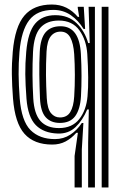

<svg xmlns="http://www.w3.org/2000/svg" viewBox="-20 -630 541 850"><path d="M310.2 200V60.5L324.8 -42H317.8Q295.8 -17 269.9 -3.5Q244 10 211.2 10Q131 10 88.5 -37.5Q46 -85 37.5 -194.8Q33.2 -251.5 32.5 -299.8Q31.8 -348 36.5 -401Q46.2 -512 88 -561Q129.8 -610 209.5 -610Q245.2 -610 273.8 -595.9Q302.2 -581.8 324.5 -555.2H330.5L324.2 -594.8V-600H350.8L356.8 -501.8H350Q327.2 -539.5 293.4 -562.9Q259.5 -586.2 216.2 -586.2Q144.2 -586.2 109.2 -540.5Q74.2 -494.8 66.2 -399.8Q62 -350 62.4 -301.1Q62.8 -252.2 67.2 -195Q75.2 -94.2 115 -54.2Q154.8 -14.2 223.2 -14.2Q261.2 -14.2 291.1 -33.8Q321 -53.2 342.2 -85.5H349.2L342.2 31.5V200ZM370.2 200V3L373.2 -145.5H366.2Q346.2 -97.5 314.5 -67.4Q282.8 -37.2 235.8 -38.8Q173.2 -40.8 138.4 -76.2Q103.5 -111.8 97.2 -193.5Q92.5 -255 92 -301.6Q91.5 -348.2 96.2 -401.2Q103.8 -487.8 135.4 -525.2Q167 -562.8 224.8 -562.8Q282.5 -562.8 318.8 -527.8Q355 -492.8 370.5 -439.2L377.2 -439.5L372.2 -600H400.2V200ZM430.2 200V-600H460.2V200ZM241 -63Q299.5 -63 330.9 -102.8Q362.2 -142.5 367.5 -203.8Q370.8 -240 370.4 -287.4Q370 -334.8 366.5 -390Q362.5 -452.8 331.4 -495.9Q300.2 -539 240.5 -539Q186.8 -539 158.5 -506.9Q130.2 -474.8 126.2 -400.5Q123.5 -345.5 123.9 -296.8Q124.2 -248 127.2 -195Q131.2 -125.5 159.4 -94.2Q187.5 -63 241 -63ZM245.2 -85.8Q205 -85.8 182.2 -111.1Q159.5 -136.5 157 -194.8Q154.8 -249.2 154.1 -300.2Q153.5 -351.2 156 -401Q158.8 -460.2 181.8 -487Q204.8 -513.8 248.2 -513.8Q331.8 -513.8 338.2 -390Q343.5 -292 338.5 -204Q335.2 -146.8 313.2 -116.2Q291.2 -85.8 245.2 -85.8ZM245.2 -110Q276.8 -110 291.2 -134.1Q305.8 -158.2 308.5 -203Q311.5 -249.8 311.4 -298.9Q311.2 -348 308.5 -390Q305.2 -438.2 291.1 -464.1Q277 -490 248.2 -490Q221 -490 204.8 -469.4Q188.5 -448.8 186 -401.5Q183.2 -345.8 183.6 -298Q184 -250.2 187 -195.5Q189.8 -148.5 205.6 -129.2Q221.5 -110 245.2 -110Z"/></svg>

Font: Big Shoulders Inline Display Black
Style: Regular
Weight: 900
Designer: Patric King
Foundry: XO Type Co
Version: Version 1.000